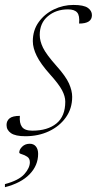

<svg xmlns="http://www.w3.org/2000/svg" viewBox="-40 -542 392 778"><path d="M40.5 -72.5Q38 -43 49 -28Q60 -12.5 91 -12.5Q153 -12.5 188.8 -41.8Q224.5 -71 224.5 -130Q224.5 -151.5 211.5 -176.2Q198.5 -201 161.5 -242Q124.5 -283.5 108.8 -315.5Q93 -347.5 93 -375Q93 -419.5 116.8 -452.5Q140.5 -485.5 178.2 -503.8Q216 -522 257.5 -522Q299 -522 315.8 -510.2Q332.5 -498.5 332.5 -480.5Q332.5 -446.5 280.5 -446.5Q283.5 -479.5 272.5 -491.5Q261.5 -504 235.5 -504Q187 -504 154 -476.2Q121 -448.5 121 -400.5Q121 -376 134.2 -348.8Q147.5 -321.5 187 -277Q226.5 -233 239.5 -203.8Q252.5 -174.5 252.5 -149.5Q252.5 -102.5 227 -66.5Q201.5 -30.5 158.5 -10.2Q115.5 10 63 10Q22.5 10 4.5 -2.5Q-13.5 -15 -13.5 -35.5Q-13.5 -52.5 -1.2 -62.5Q11 -72.5 40.5 -72.5ZM38 76Q38 64 50 52.2Q62 40.5 80.5 40.5Q96.5 40.5 105.5 51.5Q114.5 62.5 114.5 81.5Q114.5 128.5 79.8 164.2Q45 200 -20 216.5V204Q36 189 58.5 163.8Q81 138.5 81 115.5Q81 100 70.2 93Q59.5 86 48.8 83Q38 80 38 76Z"/></svg>

Font: Newsreader Display ExtraLight
Style: Italic
Weight: 275
Italic angle: -17°
Designer: Hugues Gentile
Foundry: Production Type
Version: Version 1.001